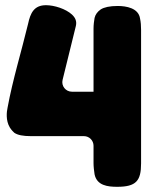

<svg xmlns="http://www.w3.org/2000/svg" viewBox="-20 -719 591 739"><path d="M431 0C504 0 523 -23 523 -90V-604C523 -620 522 -634 519 -648C513 -688 466 -696 433 -696C402 -696 381 -691 368 -683C355 -674 347 -663 344 -650C342 -638 340 -624 340 -609V-366H257C233 -366 215 -388 221 -412L272 -619C276 -636 271 -650 257 -663C233 -685 189 -699 157 -699C111 -699 97 -669 88 -627C62 -519 29 -413 9 -304C6 -290 1 -256 18 -228C25 -217 32 -211 35 -208C48 -199 69 -195 99 -195H303C324 -195 340 -178 340 -158V-91C340 -77 342 -62 344 -48C353 -5 394 0 431 0Z"/></svg>

Font: Periwinkle
Style: Bold
Weight: 700
Version: Version 2.001